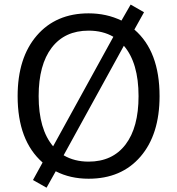

<svg xmlns="http://www.w3.org/2000/svg" viewBox="-20 -788 791 856"><path d="M375 8.8Q293 8.8 228.5 -24.4L187.5 48.8L127 14.6L169.9 -63.5Q58.6 -161.1 58.6 -359.4Q58.6 -530.3 144 -629.4Q229.5 -728.5 375 -728.5Q455.1 -728.5 521.5 -696.3L562.5 -767.6L622.1 -733.4L579.1 -656.2Q691.4 -559.6 691.4 -359.4Q691.4 -188.5 606.4 -89.8Q521.5 8.8 375 8.8ZM152.3 -359.4Q152.3 -211.9 216.8 -135.7L485.4 -624Q438.5 -651.4 375 -651.4Q268.6 -651.4 210.4 -575.2Q152.3 -499 152.3 -359.4ZM263.7 -95.7Q311.5 -67.4 375 -67.4Q481.4 -67.4 539.6 -143.6Q597.7 -219.7 597.7 -359.4Q597.7 -507.8 532.2 -584Z"/></svg>

Font: Min Sans
Style: Regular
Weight: 400
Designer: Jinseong-Kim, NotoSansCJK, Nunito
Foundry: Jinseong-Kim
Version: Version 1.400;Glyphs 3.1.2 (3151)